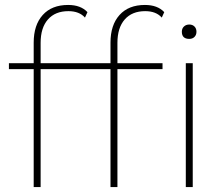

<svg xmlns="http://www.w3.org/2000/svg" viewBox="-20 -755 884 775"><path d="M566 -710Q513 -710 483.5 -676.5Q454 -643 454 -582V-500H636V-476H454V0H426V-476H144V0H116V-476H16V-500H116V-583Q116 -654 152.5 -694.5Q189 -735 255 -735Q306 -735 333 -706L323 -684Q300 -710 256 -710Q203 -710 173.5 -676.5Q144 -643 144 -582V-500H426V-583Q426 -654 462.5 -694.5Q499 -735 565 -735Q616 -735 643 -706L633 -684Q610 -710 566 -710ZM744 -598Q714 -598 714 -627Q714 -640 722.5 -648Q731 -656 744 -656Q757 -656 765 -648Q773 -640 773 -627Q773 -614 765 -606Q757 -598 744 -598ZM730 0V-500H758V0Z"/></svg>

Font: Elaine Sans ExtraLight
Style: Regular
Weight: 275
Designer: Wei Huang
Foundry: Wei Huang
Version: Version 2.001;December 24, 2019;FontCreator 12.0.0.2547 64-b